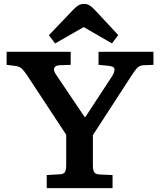

<svg xmlns="http://www.w3.org/2000/svg" viewBox="-20 -966 822 986"><path d="M220 0V-67L287 -71Q303 -71 311.5 -80Q320 -89 320 -121V-274L120 -578Q106 -599 93.5 -612Q81 -625 55 -628L14 -633V-700H343V-633L286 -631Q264 -630 258.5 -617Q253 -604 269 -581L414 -366H419L556 -575Q568 -595 568 -610Q568 -625 537 -628L486 -633V-700H768V-633L716 -631Q696 -630 683 -615.5Q670 -601 653 -574L457 -272V-117Q457 -91 464 -81Q471 -71 492 -70L558 -67V0ZM263 -743 231 -785 356 -916Q370 -931 382.5 -938.5Q395 -946 412 -946Q426 -946 438.5 -939Q451 -932 469 -913L587 -786L555 -743L410 -827Z"/></svg>

Font: Literata 7pt SemiBold
Style: Regular
Weight: 600
Designer: Latin by Veronika Burian and Jose Scaglione. Greek by Irene Vlachou. Cyrillic by Vera Evstafieva.
Foundry: TypeTogether
Version: Version 3.002